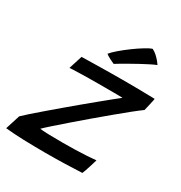

<svg xmlns="http://www.w3.org/2000/svg" viewBox="-206 -862 933 990"><g transform="rotate(30 260.5 -367.5)"><path d="M422.8 -2.6Q380.9 -0.4 323.2 1.3Q265.4 3 205.4 3Q139.4 3 76.3 1Q13.3 -1.1 -32.6 -6L-5.1 -92.5Q9 -106.2 34.9 -129.2Q60.8 -152.2 94.7 -181Q128.5 -209.9 166 -241.7Q203.6 -273.6 241 -304.7Q278.4 -335.8 311.8 -363.2Q345.1 -390.6 370.4 -411.1Q395.8 -431.5 408.6 -441.4Q401.8 -441.9 386.4 -442.1Q370.9 -442.2 350.3 -442.3Q329.8 -442.3 307 -442.4Q284.2 -442.4 263.2 -442.4Q236 -442.4 207.6 -442Q179.2 -441.5 154.9 -440.9Q130.6 -440.2 114.2 -439.6Q97.8 -438.9 94.4 -438.2L120.1 -518.8Q132 -519 156.2 -519.5Q180.5 -519.9 213.4 -520.6Q246.4 -521.2 284.9 -521.7Q323.4 -522.2 364 -522.2Q409.8 -522.2 460 -521.7Q510.2 -521.2 554.8 -519.7Q554.8 -517.2 552.6 -507.1Q550.4 -497 547.6 -484Q544.8 -471 542 -459.8Q539.3 -448.5 538.1 -443.9Q517.4 -429.1 482.7 -401.2Q447.9 -373.3 405.7 -338.1Q363.4 -302.9 319.5 -265.6Q275.6 -228.3 235.6 -193.7Q195.6 -159 165.3 -132.2Q135.1 -105.4 121.1 -91.4Q133.9 -89.1 171.7 -88Q209.5 -86.9 252.9 -86.9Q290.5 -86.9 329.1 -87.9Q367.6 -88.9 400.3 -90.9Q433.1 -92.8 453.4 -95.1Q452.2 -90.6 448.2 -77.6Q444.3 -64.6 439.3 -48.9Q434.3 -33.2 429.8 -20.2Q425.4 -7.2 422.8 -2.6ZM417.1 -738.1Q432.2 -730.8 444.9 -719Q457.6 -707.2 467 -695.8Q476.4 -684.5 480.4 -678Q467.3 -673.1 445.6 -662.3Q423.9 -651.6 398.8 -637.8Q373.6 -623.9 349.6 -610.4Q325.6 -596.9 307.3 -586Q289.1 -575.2 281.7 -570.2Q278.4 -571.6 270.8 -575Q263.2 -578.4 254.6 -582.9Q246 -587.3 238.5 -591.9Q231.1 -596.5 227.8 -599.6Q239.8 -614.6 264.9 -636.2Q290.1 -657.8 319.7 -679.5Q349.2 -701.2 375.8 -717.4Q402.2 -733.6 417.1 -738.1Z"/></g></svg>

Font: Grandstander Thin
Style: Italic
Weight: 100
Italic angle: -15°
Designer: Tyler Finck
Foundry: Etcetera Type Co
Version: Version 1.200